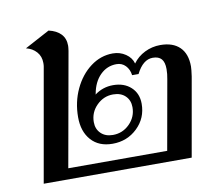

<svg xmlns="http://www.w3.org/2000/svg" viewBox="-68 -655 843 736"><g transform="rotate(-10 354.0 -287.5)"><path d="M679 -345Q679 -334 675 -306L621 0H45L123 -442Q124 -447 124 -456Q124 -482 108.5 -499.5Q93 -517 68 -523L165 -575Q196 -568 212.5 -550.5Q229 -533 229 -505Q229 -499 227 -485L148 -42H533L581 -312Q585 -332 585 -351Q585 -378 574 -390.5Q563 -403 540 -403Q502 -403 476 -351H451Q448 -374 434 -388.5Q420 -403 399 -403Q362 -403 335.5 -376.5Q309 -350 301 -305L300 -302Q332 -326 372 -326Q415 -326 441.5 -301.5Q468 -277 468 -237Q468 -181 428.5 -143Q389 -105 332 -105Q279 -105 249 -138.5Q219 -172 219 -228Q219 -287 242.5 -337Q266 -387 305.5 -416.5Q345 -446 392 -446Q420 -446 442 -431Q464 -416 470 -393Q488 -418 516.5 -432Q545 -446 577 -446Q626 -446 652.5 -420Q679 -394 679 -345ZM275 -199Q275 -172 292.5 -155Q310 -138 339 -138Q377 -138 404 -165Q431 -192 431 -230Q431 -257 413.5 -274Q396 -291 366 -291Q329 -291 302 -264Q275 -237 275 -199Z"/></g></svg>

Font: Fahkwang
Style: Italic
Weight: 400
Italic angle: -10°
Version: Version 1.000; ttfautohint (v1.6)